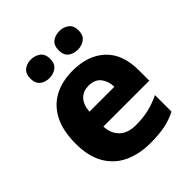

<svg xmlns="http://www.w3.org/2000/svg" viewBox="-212 -888 1027 1027"><g transform="rotate(-45 301.5 -374.5)"><path d="M309 -559Q425 -559 493 -495.5Q561 -432 561 -309V-231H214Q216 -177 249 -145Q282 -113 343 -113Q395 -113 438.5 -123Q482 -133 528 -155V-30Q487 -9 441.5 0.5Q396 10 329 10Q246 10 181.5 -20Q117 -50 80.5 -112.5Q44 -175 44 -271Q44 -368 77 -432Q110 -496 169.5 -527.5Q229 -559 309 -559ZM312 -442Q273 -442 247.5 -417.5Q222 -393 217 -340H406Q405 -383 382 -412.5Q359 -442 312 -442ZM119 -688Q119 -725 140.5 -742Q162 -759 193 -759Q224 -759 246.5 -742Q269 -725 269 -688Q269 -652 246.5 -635Q224 -618 193 -618Q162 -618 140.5 -635Q119 -652 119 -688ZM333 -688Q333 -725 354.5 -742Q376 -759 409 -759Q439 -759 461.5 -742Q484 -725 484 -688Q484 -652 461.5 -635Q439 -618 409 -618Q376 -618 354.5 -635Q333 -652 333 -688Z"/></g></svg>

Font: Noto Sans Gujarati ExtraBold
Style: Regular
Weight: 800
Designer: Jelle Bosma - Monotype Design Team, Universal Thirst
Foundry: Monotype Imaging Inc.
Version: Version 2.106; ttfautohint (v1.8.4.7-5d5b)